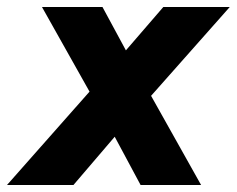

<svg xmlns="http://www.w3.org/2000/svg" viewBox="-86 -529 677 549"><path d="M-66 0 170 -267 34 -509H207L274 -385L381 -509H571L346 -255L489 0H316L242 -138L124 0Z"/></svg>

Font: Livvic
Style: Bold Italic
Weight: 700
Italic angle: -10°
Designer: Jacques Le Bailly, Baron von Fonthausen
Version: Version 1.001; ttfautohint (v1.8.2)